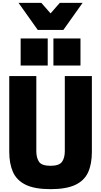

<svg xmlns="http://www.w3.org/2000/svg" viewBox="-20 -1314 710 1348"><path d="M496 -1104ZM425 -1104H245L110 -1294H270L335 -1220L400 -1294H560ZM501 -854ZM315 -854H125V-1044H315ZM545 -854H355V-1044H545ZM335 14Q223 14 160 -17Q97 -48 71 -106.5Q45 -165 45 -248V-780H235V-253Q235 -206 254 -178Q273 -150 335 -150Q395 -150 415 -177.5Q435 -205 435 -253V-780H625V-248Q625 -161 598 -103Q571 -45 507.5 -15.5Q444 14 335 14Z"/></svg>

Font: Tanohe Sans Black
Style: Regular
Weight: 900
Designer: Village Type and Design LLC & Cristiano Sobral
Foundry: Cooper Hewitt Smithsonian Design Museum
Version: Version 1.00;March 11, 2020;FontCreator 12.0.0.2522 64-bit; 